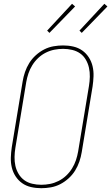

<svg xmlns="http://www.w3.org/2000/svg" viewBox="-20 -982 585 1010"><path d="M197 8Q169 8 143 2Q117 -4 96.5 -18.5Q76 -33 62 -54.5Q48 -76 42 -101.5Q36 -127 37 -154Q38 -181 42 -208L99 -553Q103 -578 111.5 -603Q120 -628 134 -650.5Q148 -673 168.5 -691.5Q189 -710 212.5 -722Q236 -734 261.5 -738.5Q287 -743 312 -743Q340 -743 366 -737Q392 -731 412.5 -716.5Q433 -702 447 -680.5Q461 -659 467 -633.5Q473 -608 472 -581Q471 -554 467 -527L410 -182Q406 -157 397.5 -132Q389 -107 375 -84.5Q361 -62 340.5 -43.5Q320 -25 296.5 -13Q273 -1 247.5 3.5Q222 8 197 8ZM197 -10Q220 -10 243 -14.5Q266 -19 288 -30Q310 -41 328 -58Q346 -75 359 -96Q372 -117 379.5 -139.5Q387 -162 391 -185L448 -530Q452 -554 452.5 -578.5Q453 -603 448 -625.5Q443 -648 431.5 -668Q420 -688 401.5 -701Q383 -714 359.5 -719.5Q336 -725 312 -725Q289 -725 266 -720.5Q243 -716 221 -705Q199 -694 181 -677Q163 -660 150 -639Q137 -618 129.5 -595.5Q122 -573 118 -550L61 -205Q57 -181 56.5 -156.5Q56 -132 61 -109.5Q66 -87 78 -67Q90 -47 108 -34Q126 -21 149.5 -15.5Q173 -10 197 -10ZM410 -809 398 -821 529 -962 545 -948ZM240 -809 228 -821 359 -962 375 -948Z"/></svg>

Font: Iosevka SS04 Thin Oblique
Style: Regular
Weight: 100
Italic angle: -9°
Monospace: yes
Designer: Belleve Invis
Foundry: Belleve Invis
Version: Version 19.0.0; ttfautohint (v1.8.4)